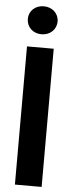

<svg xmlns="http://www.w3.org/2000/svg" viewBox="-62 -976 380 1007"><g transform="rotate(5 127.5 -472.5)"><path d="M197.8 -727.5H57.1V0H197.8ZM127 -797.4C171.9 -797.4 205.6 -829.1 205.6 -871.6C205.6 -913.6 171.9 -944.8 127 -944.8C82 -944.8 48.8 -913.6 48.8 -871.6C48.8 -829.1 82 -797.4 127 -797.4Z"/></g></svg>

Font: Raveo Display Display SemiBold
Style: Regular
Weight: 600
Designer: Jakub Foglar, Rasmus Andersson (Inter)
Foundry: Jakubfoglar.com
Version: Version 1.100;Glyphs 3.2.3 (3260)